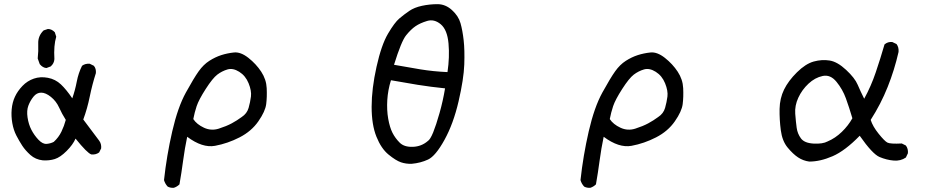

<svg xmlns="http://www.w3.org/2000/svg" viewBox="-20 -772 4540 922"><path d="M185.5 -2Q150.4 -5.9 126 -27.8Q101.6 -49.8 86.9 -72.3Q72.3 -94.7 58.6 -121.1Q44.9 -147.5 39.1 -180.7Q33.2 -213.9 36.1 -247.1Q39.1 -280.3 51.8 -307.6Q64.5 -335 87.9 -359.4Q111.3 -383.8 142.6 -394.5Q173.8 -405.3 210 -398.4Q246.1 -391.6 272.5 -366.7Q298.8 -341.8 327.1 -299.8Q340.8 -338.9 348.6 -379.9Q356.4 -420.9 374 -456.1Q389.6 -467.8 411.1 -465.8L430.7 -456.1Q442.4 -442.4 440.4 -420.9Q422.9 -366.2 411.1 -308.6Q399.4 -251 379.9 -198.2L456.1 -96.7Q467.8 -81.1 465.8 -59.6L456.1 -40Q440.4 -28.3 418.9 -30.3Q399.4 -36.1 342.8 -106.4Q330.1 -77.1 299.8 -46.9Q269.5 -16.6 243.2 -8.3Q216.8 0 185.5 -2ZM238.3 -90.8Q261.7 -112.3 274.9 -139.6Q288.1 -167 295.9 -196.3Q277.3 -225.6 263.7 -255.9Q250 -286.1 224.6 -306.6Q199.2 -327.1 177.7 -327.1Q156.2 -327.1 140.6 -307.6Q125 -288.1 116.2 -264.6Q107.4 -241.2 112.3 -208Q117.2 -174.8 130.9 -148.4Q144.5 -122.1 165 -100.6Q185.5 -79.1 204.6 -81.1Q223.6 -83 238.3 -90.8ZM223.6 -453.1 203.1 -445.3Q185.5 -446.3 170.9 -463.9L161.1 -491.2Q165 -525.4 163.6 -562.5Q162.1 -599.6 189.5 -626L210 -632.8Q228.5 -632.8 243.2 -617.2L250 -595.7Q237.3 -553.7 241.2 -488.3Q240.2 -467.8 223.6 -453.1Z M814.5 129.9Q797.9 130.9 785.2 124Q772.5 110.4 767.6 92.8Q780.3 -24.4 807.1 -141.1Q834 -257.8 872.6 -327.6Q911.1 -397.5 934.1 -429.7Q957 -461.9 985.4 -480Q1013.7 -498 1042.5 -507.3Q1071.3 -516.6 1103.5 -520Q1135.7 -523.4 1172.9 -494.1Q1210 -464.8 1234.4 -427.7Q1258.8 -390.6 1260.7 -348.6Q1262.7 -306.6 1258.3 -272Q1253.9 -237.3 1220.7 -189.5Q1187.5 -141.6 1130.4 -112.3Q1073.2 -83 1012.7 -71.8Q952.1 -60.5 878.9 -115.2Q867.2 -59.6 859.4 -1Q851.6 57.6 841.8 113.3Q830.1 125 814.5 129.9ZM1140.6 -210Q1166 -226.6 1173.8 -253.9Q1181.6 -281.2 1185.1 -308.6Q1188.5 -335.9 1173.8 -372.1Q1159.2 -408.2 1128.9 -427.2Q1098.6 -446.3 1072.3 -438.5Q1045.9 -430.7 1023.4 -413.6Q1001 -396.5 967.8 -344.7Q934.6 -293 924.3 -262.2Q914.1 -231.4 908.2 -200.2Q924.8 -174.8 959.5 -158.7Q994.1 -142.6 1030.8 -154.3Q1067.4 -166 1092.8 -179.7Q1118.2 -193.4 1140.6 -210Z M1957 14.6Q1929.7 15.6 1905.3 7.3Q1880.9 -1 1845.7 -29.8Q1810.5 -58.6 1787.6 -115.7Q1764.6 -172.9 1764.6 -259.3Q1764.6 -345.7 1788.1 -451.2Q1811.5 -556.6 1843.3 -610.4Q1875 -664.1 1897.5 -683.1Q1919.9 -702.1 1944.8 -719.2Q1969.7 -736.3 2006.3 -744.1Q2043 -752 2081.1 -752Q2119.1 -752 2150.4 -723.6Q2181.6 -695.3 2191.4 -660.6Q2201.2 -626 2206.5 -579.1Q2211.9 -532.2 2209.5 -462.4Q2207 -392.6 2182.1 -285.2Q2157.2 -177.7 2114.3 -100.1Q2071.3 -22.5 2035.6 -5.9Q2000 10.7 1957 14.6ZM2034.2 -94.7Q2045.9 -101.6 2060.1 -136.2Q2074.2 -170.9 2090.8 -229.5Q2107.4 -288.1 2117.2 -347.7Q2049.8 -354.5 1985.8 -364.7Q1921.9 -375 1857.4 -386.7Q1842.8 -339.8 1839.8 -291.5Q1836.9 -243.2 1844.2 -201.7Q1851.6 -160.2 1864.7 -134.3Q1877.9 -108.4 1899.4 -86.9Q1920.9 -65.4 1962.4 -66.9Q2003.9 -68.4 2034.2 -94.7ZM2128.9 -425.8Q2139.6 -498 2133.8 -563.5Q2127.9 -628.9 2096.7 -655.3Q2065.4 -681.6 2031.2 -671.4Q1997.1 -661.1 1975.1 -646Q1953.1 -630.9 1930.2 -602.5Q1907.2 -574.2 1872.1 -460.9Q1935.5 -449.2 1998.5 -439Q2061.5 -428.7 2128.9 -425.8Z M2814.5 129.9Q2797.9 130.9 2785.2 124Q2772.5 110.4 2767.6 92.8Q2780.3 -24.4 2807.1 -141.1Q2834 -257.8 2872.6 -327.6Q2911.1 -397.5 2934.1 -429.7Q2957 -461.9 2985.4 -480Q3013.7 -498 3042.5 -507.3Q3071.3 -516.6 3103.5 -520Q3135.7 -523.4 3172.9 -494.1Q3210 -464.8 3234.4 -427.7Q3258.8 -390.6 3260.7 -348.6Q3262.7 -306.6 3258.3 -272Q3253.9 -237.3 3220.7 -189.5Q3187.5 -141.6 3130.4 -112.3Q3073.2 -83 3012.7 -71.8Q2952.1 -60.5 2878.9 -115.2Q2867.2 -59.6 2859.4 -1Q2851.6 57.6 2841.8 113.3Q2830.1 125 2814.5 129.9ZM3140.6 -210Q3166 -226.6 3173.8 -253.9Q3181.6 -281.2 3185.1 -308.6Q3188.5 -335.9 3173.8 -372.1Q3159.2 -408.2 3128.9 -427.2Q3098.6 -446.3 3072.3 -438.5Q3045.9 -430.7 3023.4 -413.6Q3001 -396.5 2967.8 -344.7Q2934.6 -293 2924.3 -262.2Q2914.1 -231.4 2908.2 -200.2Q2924.8 -174.8 2959.5 -158.7Q2994.1 -142.6 3030.8 -154.3Q3067.4 -166 3092.8 -179.7Q3118.2 -193.4 3140.6 -210Z M3866.2 3.9Q3836.9 0 3812.5 -16.1Q3788.1 -32.2 3762.2 -63.5Q3736.3 -94.7 3729.5 -146.5Q3722.7 -198.2 3723.6 -249Q3724.6 -299.8 3745.1 -341.8Q3765.6 -383.8 3807.1 -424.8Q3848.6 -465.8 3887.7 -476.6Q3926.8 -487.3 3963.9 -481.4Q4001 -475.6 4043 -436.5Q4085 -397.5 4098.6 -365.2Q4112.3 -333 4129.9 -297.9Q4163.1 -358.4 4185.5 -424.8Q4208 -491.2 4227.5 -558.6Q4243.2 -572.3 4264.6 -570.3L4285.2 -560.5Q4296.9 -544.9 4294.9 -522.5Q4275.4 -436.5 4242.7 -354.5Q4210 -272.5 4161.1 -196.3Q4170.9 -165 4199.2 -129.9Q4227.5 -94.7 4241.2 -87.4Q4254.9 -80.1 4310.5 -83L4330.1 -73.2Q4341.8 -57.6 4339.8 -36.1L4330.1 -15.6Q4304.7 2 4271 -1Q4237.3 -3.9 4203.6 -18.1Q4169.9 -32.2 4108.4 -120.1Q4038.1 -47.9 3978.5 -22Q3918.9 3.9 3866.2 3.9ZM3954.1 -92.8Q3991.2 -108.4 4022.5 -138.7Q4053.7 -168.9 4073.2 -204.1Q4057.6 -256.8 4042 -299.8Q4026.4 -342.8 3997.1 -378.9Q3967.8 -415 3930.7 -407.2Q3893.6 -399.4 3862.3 -370.1Q3831.1 -340.8 3813.5 -302.7Q3795.9 -264.6 3798.8 -225.6Q3801.8 -186.5 3805.7 -158.2Q3809.6 -129.9 3826.2 -107.4Q3842.8 -85 3886.7 -82.5Q3930.7 -80.1 3954.1 -92.8Z"/></svg>

Font: NaikaiFont
Style: Regular
Weight: 400
Version: Version 1.67